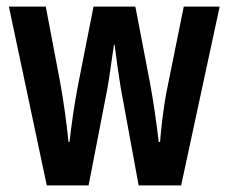

<svg xmlns="http://www.w3.org/2000/svg" viewBox="-20 -563 695 583"><path d="M347 -294 401 0H530L647 -543H538L484 -276C475 -223 469 -172 466 -132H462C455 -192 446 -253 437 -303L391 -543H264L217 -305C204 -238 197 -182 191 -132H188C182 -192 173 -256 163 -311L119 -543H7L122 0H249L306 -294C313 -332 319 -383 326 -427H328C333 -387 340 -336 347 -294Z"/></svg>

Font: Noto Sans Arabic UI XCn SmBd
Style: Regular
Weight: 600
Width: 2
Designer: Monotype Design Team, Nadine Chahine and Nizar Qandah
Foundry: Monotype Imaging Inc.
Version: Version 2.010